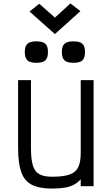

<svg xmlns="http://www.w3.org/2000/svg" viewBox="-20 -1085 640 1119"><path d="M283 14Q209 14 165.8 -8Q122.5 -30 104 -81.8Q85.5 -133.5 85.5 -221.5V-618H160.5V-221.5Q160.5 -157 171.5 -120.8Q182.5 -84.5 209.2 -69.8Q236 -55 283 -55Q348.5 -55 384.8 -67.5Q421 -80 435.8 -110.2Q450.5 -140.5 450.5 -194.5V-618H525.5V0H450.5V-40Q432.5 -20 410 -8.2Q387.5 3.5 356.8 8.8Q326 14 283 14ZM408 -719Q371.5 -719 356 -733.2Q340.5 -747.5 340.5 -782.5Q340.5 -816 356 -830Q371.5 -844 408 -844Q445 -844 460.2 -830Q475.5 -816 475.5 -782.5Q475.5 -747.5 460.2 -733.2Q445 -719 408 -719ZM192 -719Q155.5 -719 140 -733.2Q124.5 -747.5 124.5 -782.5Q124.5 -816 140 -830Q155.5 -844 192 -844Q229 -844 244.2 -830Q259.5 -816 259.5 -782.5Q259.5 -747.5 244.2 -733.2Q229 -719 192 -719ZM300 -886.5 152 -1018 209 -1063 300 -982.5 390.5 -1065 448.5 -1020Z"/></svg>

Font: Victor Mono Thin
Style: Regular
Weight: 100
Monospace: yes
Designer: Rune Bjørnerås
Version: Version 1.561;gftools[0.9.30]